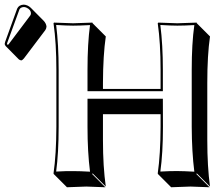

<svg xmlns="http://www.w3.org/2000/svg" viewBox="-44 -745 922 825"><path d="M58.1 -725.1Q74.7 -724.1 87.9 -711.9L144 -655.3Q154.8 -643.6 155.8 -630.4Q154.8 -621.1 150.4 -615.2L58.6 -493.7Q52.2 -486.3 47.4 -485.4Q41 -486.3 36.6 -490.2L-19.5 -546.9Q-23.4 -551.8 -23.9 -556.2Q-23.4 -559.6 -22 -564.9L29.8 -708Q37.1 -724.1 58.1 -725.1ZM646 -444.8Q646 -559.6 633.8 -645L636.2 -647.9Q637.7 -647.9 717.8 -645Q717.8 -645 800.8 -647.9L801.8 -645L858.4 -588.4Q846.7 -508.3 846.7 -388.7V-143.6Q846.7 -28.8 858.4 56.6L801.8 0L799.8 2.9L856.4 59.6Q855 59.6 774.4 56.6Q774.4 56.6 691.4 59.6L634.8 2.9L633.8 0Q645.5 -82 646 -200.2V-254.4H398.4V-143.6Q398.4 -28.8 410.6 56.6L354 0L352.1 2.9L408.7 59.6Q407.2 59.6 326.7 56.6Q326.7 56.6 243.7 59.6L187 2.9L186 0Q197.8 -81.5 198.2 -200.2V-444.8Q198.2 -559.6 186 -645L188 -647.9Q189.5 -647.9 270 -645Q270 -645 353 -647.9L354 -645L410.6 -588.4Q398.9 -508.3 398.4 -388.7V-362.8H646ZM655.8 -444.8V-353H332V-444.8Q332 -558.1 342.8 -637.2Q297.9 -634.8 270 -634.8Q241.7 -634.8 197.3 -637.7Q208 -553.2 208 -444.8V-200.2Q208 -87.4 197.3 -7.8Q241.7 -10.3 270 -9.8Q298.8 -9.8 342.8 -7.3Q332 -91.8 332 -200.2V-320.8H655.8L656.2 -200.2Q656.2 -87.4 645 -7.8Q689.5 -10.3 718 -10Q746.6 -9.8 791 -7.3Q780.3 -91.8 779.8 -200.2V-444.8Q779.8 -558.1 791 -637.2Q747.1 -634.8 717.8 -634.8Q689 -634.8 645 -637.7Q655.8 -552.7 655.8 -444.8ZM58.1 -714.8Q44.4 -713.9 39.6 -704.6L-12.7 -561.5Q-13.7 -558.6 -14.2 -555.7Q-12.2 -553.2 -9.8 -552.2Q-7.8 -554.2 -5.9 -556.2L85.9 -678.2Q88.9 -682.6 88.9 -687Q88.9 -703.6 69.3 -712.4Q63.5 -714.8 58.1 -714.8Z"/></svg>

Font: Linux Biolinum Shadow O
Style: Bold
Weight: 700
Designer: Philipp H. Poll
Foundry: Philipp H. Poll
Version: Version 0.9.2